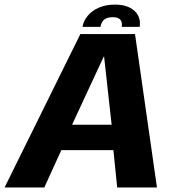

<svg xmlns="http://www.w3.org/2000/svg" viewBox="-44 -826 793 846"><path d="M-23.8 0H151.2L226.2 -164.4H455.7L472.3 0H647.6L550.9 -675.9H310.1ZM273.5 -276.3 413 -576.4H414.7L447.9 -276.3ZM462.7 -805.7Q423 -805.7 392.5 -792.7Q362 -779.6 343.1 -757.2Q324.1 -734.7 319.4 -707.6H398.5Q400.9 -721.1 407.2 -730.6Q413.5 -740.2 424.5 -745.2Q435.5 -750.2 453 -750.2Q469 -750.2 478.2 -745.4Q487.5 -740.5 491 -731Q494.5 -721.5 492.1 -707.6H571.4Q576.1 -734.7 564.7 -757.2Q553.2 -779.6 527.3 -792.7Q501.4 -805.7 462.7 -805.7Z"/></svg>

Font: Anybody Thin
Style: Italic
Weight: 100
Italic angle: -10°
Designer: Tyler Finck
Foundry: Etcetera Type Company
Version: Version 1.114;gftools[0.9.25]